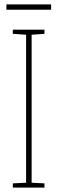

<svg xmlns="http://www.w3.org/2000/svg" viewBox="-20 -848 259 868"><path d="M181 0H38V-19L98 -22V-691L38 -695V-714H181V-695L123 -691V-22L181 -19ZM211 -828V-804H9V-828Z"/></svg>

Font: Noto Sans Thai Looped ExtraCondensed Thin
Style: Regular
Weight: 100
Width: 2
Designer: Sasikarn Vongin, Ben Mitchell
Foundry: The Fontpad Ltd
Version: Version 1.001; ttfautohint (v1.8.4.7-5d5b)